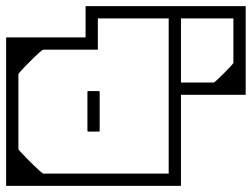

<svg xmlns="http://www.w3.org/2000/svg" viewBox="-40 -606 821 626"><path d="M-20 -358H20Q20 -330.5 20 -314Q20 -297.5 20 -282.2Q20 -267 20 -243Q20 -243 20 -243Q20 -243 20 -243Q20 -243 20 -243Q20 -243 20 -243Q20 -218 20 -205Q20 -192 20 -183.2Q20 -174.5 20 -162.8Q20 -151 20 -128H-20ZM550 -358V-128H510Q510 -151 510 -162.8Q510 -174.5 510 -183.2Q510 -192 510 -205Q510 -218 510 -243Q510 -243 510 -243Q510 -243 510 -243Q510 -243 510 -243Q510 -243 510 -243Q510 -267 510 -282.2Q510 -297.5 510 -314Q510 -330.5 510 -358ZM-20 -279H20V-120Q20 -118.5 27.8 -110Q35.5 -101.5 47 -89.8Q58.5 -78 70.5 -66.5Q82.5 -55 91 -47.5Q99.5 -40 101 -40Q101 -40 101 -40Q101 -40 101 -40Q101 -40 101 -40Q101 -40 118.2 -40Q135.5 -40 161 -40Q186.5 -40 212 -40Q237.5 -40 254.8 -40Q272 -40 272 -40Q272 -30.5 272 -20.2Q272 -10 272 0Q272 0 272 0Q272 0 272 0Q272 0 272 0Q272 0 272 0Q272 0 272 0Q268.5 0 246 0Q223.5 0 190.2 0Q157 0 120.8 0Q84.5 0 52.5 0Q20.5 0 0.2 0Q-20 0 -20 0Q-20 0 -20 0Q-20 0 -20 0Q-20 0 -20 0Q-20 0 -20 0Q-20 0 -20 -20.2Q-20 -40.5 -20 -72.2Q-20 -104 -20 -139.5Q-20 -175 -20 -206.8Q-20 -238.5 -20 -258.8Q-20 -279 -20 -279ZM550 -296H510V-546Q510 -546 510 -546Q510 -546 510 -546Q510 -546 492 -546Q474 -546 450.5 -546Q427 -546 409 -546Q391 -546 391 -546Q391 -546 374 -546Q357 -546 335 -546Q313 -546 296 -546Q279 -546 279 -546Q279 -546 279 -546Q279 -546 279 -546V-444Q279 -444 279 -444Q279 -444 279 -444Q279 -444 279 -444Q279 -444 279 -444Q279 -444 264 -444Q249 -444 226 -444Q203 -444 177.8 -444Q152.5 -444 131.8 -444Q111 -444 101 -444Q101 -444 101 -444Q101 -444 101 -444Q101 -444 101 -444Q99 -444 90.2 -436.5Q81.5 -429 69.8 -417.5Q58 -406 46.5 -394.2Q35 -382.5 27.5 -374Q20 -365.5 20 -364Q20 -364 20 -364Q20 -364 20 -364V-287H-20V-484Q18.5 -484 46.2 -484Q74 -484 95.8 -484Q117.5 -484 136 -484Q154.5 -484 174 -484Q189.5 -484 203.2 -484Q217 -484 226.5 -484Q236 -484 239 -484V-586Q239 -586 254 -586Q269 -586 291.2 -586Q313.5 -586 336 -586Q358.5 -586 374.2 -586Q390 -586 391 -586Q391 -586 391 -586Q391 -586 391 -586Q391 -586 391 -586Q391 -586 391 -586Q391 -586 391 -586Q391 -586 391 -586Q391 -586 391 -586Q391 -586 391 -586Q391 -586 391 -586Q391 -586 391 -586Q392 -586 408.5 -586Q425 -586 448.5 -586Q472 -586 495.2 -586Q518.5 -586 534.2 -586Q550 -586 550 -586ZM550 -279Q550 -279 550 -258.8Q550 -238.5 550 -206.8Q550 -175 550 -139.5Q550 -104 550 -72.2Q550 -40.5 550 -20.2Q550 0 550 0Q550 0 550 0Q550 0 550 0Q550 0 550 0Q550 0 550 0Q550 0 529 0Q508 0 474.8 0Q441.5 0 404 0Q366.5 0 333.2 0Q300 0 279 0Q258 0 258 0Q258 0 258 0Q258 0 258 0Q258 0 258 0Q258 0 258 0Q258 0 258 0Q258 -10 258 -20.2Q258 -30.5 258 -40Q258 -40 276.2 -40Q294.5 -40 323.2 -40Q352 -40 384 -40Q416 -40 444.8 -40Q473.5 -40 491.8 -40Q510 -40 510 -40Q510 -40 510 -40Q510 -40 510 -40Q510 -40 510 -40Q510 -40 510 -40Q510 -40 510 -40Q510 -40 510 -40Q510 -40 510 -40Q510 -40 510 -40Q510 -40 510 -40Q510 -40 510 -40Q510 -40 510 -40Q510 -40 510 -40Q510 -40 510 -40Q510 -40 510 -57.2Q510 -74.5 510 -101.8Q510 -129 510 -159.5Q510 -190 510 -217.2Q510 -244.5 510 -261.8Q510 -279 510 -279ZM245 -181Q245 -181 245 -199.8Q245 -218.5 245 -243Q245 -267.5 245 -286.2Q245 -305 245 -305Q245 -305 245 -305Q245 -305 245 -305Q245 -308 245.5 -308.5Q246 -309 249 -309Q254.5 -309 259.8 -309Q265 -309 270.2 -309Q275.5 -309 281 -309Q284 -309 284.5 -308.5Q285 -308 285 -305Q285 -305 285 -305Q285 -305 285 -305Q285 -305 285 -286.2Q285 -267.5 285 -243Q285 -218.5 285 -199.8Q285 -181 285 -181Q285 -181 285 -181Q285 -181 285 -181Q285 -181 285 -181Q285 -181 285 -181Q285 -181 285 -181Q285 -181 285 -181Q285 -181 285 -181Q285 -178 284.5 -177.5Q284 -177 281 -177Q273 -177 265.2 -177Q257.5 -177 249 -177Q246 -177 245.5 -177.5Q245 -178 245 -181Q245 -181 245 -181Q245 -181 245 -181Q245 -181 245 -181Q245 -181 245 -181Q245 -181 245 -181Q245 -181 245 -181Q245 -181 245 -181ZM761 -586V-297Q761 -297 742.2 -297Q723.5 -297 698.8 -297Q674 -297 655.2 -297Q636.5 -297 636.5 -297Q636.5 -297 636.5 -297Q636.5 -297 636.5 -297Q636.5 -297 636.5 -297Q636.5 -297 636.5 -297Q636.5 -297 636.5 -297Q636.5 -297 636.5 -297Q636.5 -297 636.5 -297Q636.5 -297 636.5 -297Q636.5 -297 636.5 -297Q636.5 -297 636.5 -297Q636.5 -297 617.5 -297Q598.5 -297 573.2 -297Q548 -297 529 -297Q510 -297 510 -297V-586H550V-337Q550 -337 550 -337Q550 -337 550 -337Q550 -337 550 -337Q550 -337 566.2 -337Q582.5 -337 603.5 -337Q624.5 -337 640.8 -337Q657 -337 657 -337Q658.5 -337 668.5 -346.2Q678.5 -355.5 690.5 -367.5Q702.5 -379.5 711.8 -389.5Q721 -399.5 721 -401V-586ZM761 -337H721V-546Q721 -546 721 -546Q721 -546 721 -546Q721 -546 708 -546Q695 -546 678 -546Q661 -546 648 -546Q635 -546 635 -546Q633 -553.5 633 -566Q633 -578.5 635 -586Q635 -586 635 -586Q635 -586 635 -586Q635 -586 635 -586Q636 -586 649.2 -586Q662.5 -586 681 -586Q699.5 -586 718 -586Q736.5 -586 748.8 -586Q761 -586 761 -586Q761 -586 761 -586Q761 -586 761 -586Q761 -586 761 -586Q761 -586 761 -586Q761 -586 761 -567Q761 -548 761 -518Q761 -488 761 -453.8Q761 -419.5 761 -388.5Q761 -357.5 761 -337ZM510 -337Q510 -357.5 510 -388.5Q510 -419.5 510 -453.8Q510 -488 510 -518Q510 -548 510 -567Q510 -586 510 -586Q510 -586 510 -586Q510 -586 510 -586Q510 -586 510 -586Q510 -586 510 -586Q510 -586 522.2 -586Q534.5 -586 553 -586Q571.5 -586 590 -586Q608.5 -586 621.8 -586Q635 -586 636 -586Q636 -586 636 -586Q636 -586 636 -586Q636 -586 636 -586Q638.5 -578.5 638.5 -566Q638.5 -553.5 636 -546Q636 -546 623 -546Q610 -546 593 -546Q576 -546 563 -546Q550 -546 550 -546Q550 -546 550 -546Q550 -546 550 -546V-337Z"/></svg>

Font: Honk
Style: Regular
Weight: 400
Designer: Noopur Datye & Yesha Goshar
Foundry: Ek Type
Version: Version 1.000